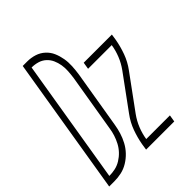

<svg xmlns="http://www.w3.org/2000/svg" viewBox="-245 -850 964 964"><g transform="rotate(-45 237.5 -367.5)"><path d="M-37 0 84 -735H116Q143 -735 168 -727Q193 -719 212 -701.5Q231 -684 241 -661Q251 -638 255.5 -612Q260 -586 258.5 -559Q257 -532 253 -505L202 -199Q198 -174 190.5 -149.5Q183 -125 170.5 -101.5Q158 -78 139.5 -58.5Q121 -39 98 -25Q75 -11 50 -5.5Q25 0 0 0ZM1 -37Q22 -37 43 -41.5Q64 -46 83.5 -58Q103 -70 118.5 -86.5Q134 -103 144.5 -123Q155 -143 161.5 -163.5Q168 -184 171 -205L222 -511Q225 -533 226.5 -555.5Q228 -578 224.5 -599Q221 -620 212.5 -639Q204 -658 188.5 -672Q173 -686 152.5 -692Q132 -698 110 -698L1 -37ZM225 0 230 -33Q237 -73 251.5 -113Q266 -153 292 -188L422 -366Q443 -395 456 -427.5Q469 -460 474 -493H306L312 -530H512L507 -497Q500 -457 485.5 -417Q471 -377 445 -342L315 -164Q294 -135 281 -102.5Q268 -70 263 -37H431L425 0Z"/></g></svg>

Font: Iosevka Curly XLtObl
Style: Regular
Weight: 200
Italic angle: -9°
Monospace: yes
Designer: Belleve Invis
Foundry: Belleve Invis
Version: Version 11.1.0; ttfautohint (v1.8.3)